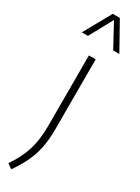

<svg xmlns="http://www.w3.org/2000/svg" viewBox="-294 -829 786 1077"><g transform="rotate(30 99.0 -290.0)"><path d="M-12.5 209Q35.5 138.5 56 72.2Q76.5 6 76.5 -83.5V-540.5H120.5V-88Q120.5 -21.5 110 31.2Q99.5 84 77.2 131.2Q55 178.5 18.5 230.5ZM220.5 -632.5H180.5L99 -783L17 -632.5H-23L76 -809.5H121.5Z"/></g></svg>

Font: Encode Sans Semi Condensed ExLight
Style: Regular
Weight: 275
Width: 4
Designer: Multiple Designers
Foundry: Impallari Type
Version: Version 2.000